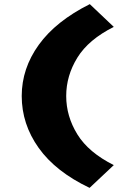

<svg xmlns="http://www.w3.org/2000/svg" viewBox="-20 -722 623 928"><path d="M413 186Q249 108 167 -7Q85 -122 85 -258Q85 -391 167.5 -505.5Q250 -620 414 -702L530 -592Q408 -531 354 -443.5Q300 -356 300 -258Q300 -160 354 -72.5Q408 15 530 76Z"/></svg>

Font: Lexend Giga Black
Style: Regular
Weight: 900
Designer: Bonnie Shaver-Troup, Thomas Jockin
Foundry: Lexend
Version: Version 1.007